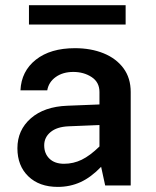

<svg xmlns="http://www.w3.org/2000/svg" viewBox="-20 -713 600 738"><path d="M482.4 -359.4V0H384.3L368.7 -71.8Q329.6 -31.2 289.3 -12.9Q249 5.4 202.1 5.4Q130.9 5.4 88.9 -35.2Q46.9 -75.7 46.9 -143.1Q46.9 -212.9 98.4 -258.1Q149.9 -303.2 238.8 -306.6L362.3 -311.5V-359.4Q362.3 -397 332.3 -416.7Q302.2 -436.5 261.7 -436.5Q221.7 -436.5 194.3 -417Q167 -397.5 161.6 -365.7H58.6Q62 -439.5 117.9 -483.6Q173.8 -527.8 268.1 -527.8Q329.6 -527.8 378.2 -508.1Q426.8 -488.3 454.6 -450.7Q482.4 -413.1 482.4 -359.4ZM149.9 -154.3Q149.9 -122.6 170.2 -103Q190.4 -83.5 226.1 -83.5Q262.2 -83.5 294.2 -99.1Q326.2 -114.7 362.3 -149.9V-232.4L243.2 -227.5Q198.7 -225.6 174.3 -205.3Q149.9 -185.1 149.9 -154.3ZM462.9 -692.9V-618.7H91.3V-692.9Z"/></svg>

Font: Estedad-FD SemiBold
Style: Regular
Weight: 600
Designer: Amin Abedi
Version: Version 7.3